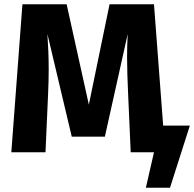

<svg xmlns="http://www.w3.org/2000/svg" viewBox="-20 -713 909 899"><path d="M744 -125 701 -693H493L396 -223L292 -693H85L33 0H193L205 -269C207 -311 208 -351 208 -390C208 -441 206 -496 202 -554L316 -73H471L578 -554C576 -519 575 -483 575 -444C575 -393 577 -336 580 -271L592 0H701L663 166H776L869 -125Z"/></svg>

Font: Fira Sans
Style: Bold
Weight: 700
Designer: Carrois Corporate & Edenspiekermann AG
Foundry: Carrois Corporate GbR & Edenspiekermann AG
Version: Version 4.203